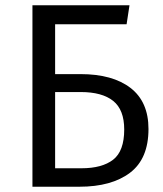

<svg xmlns="http://www.w3.org/2000/svg" viewBox="-20 -708 617 728"><path d="M189 -70H289Q367 -70 409 -102.5Q451 -135 451 -217Q451 -292 409 -325.5Q367 -359 286 -359H189ZM189 -427H285Q407 -427 475 -374.5Q543 -322 543 -219Q543 -106 473 -53Q403 0 281 0H103V-688H471L460 -616H189Z"/></svg>

Font: FiraSans
Style: Regular
Weight: 350
Designer: Carrois Corporate & Edenspiekermann AG
Foundry: Carrois Corporate GbR & Edenspiekermann AG
Version: Version 3.106;PS 003.106;hotconv 1.0.70;makeotf.lib2.5.58329